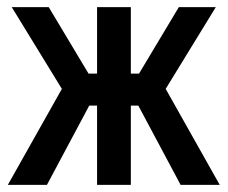

<svg xmlns="http://www.w3.org/2000/svg" viewBox="-20 -520 640 540"><path d="M253 -500V-313H229L117 -500H13L154 -270L2 0H112L231 -223H253V0H348V-223H369L488 0H598L446 -270L587 -500H483L371 -313H348V-500Z"/></svg>

Font: LT Wave Mono Medium
Style: Regular
Weight: 500
Designer: Daniel Lyons
Version: Version 2.5 (Glyphs App)